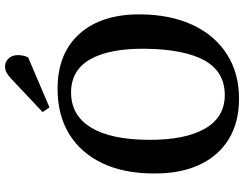

<svg xmlns="http://www.w3.org/2000/svg" viewBox="-126 -854 993 782"><g transform="rotate(-90 371.0 -462.5)"><path d="M56 -333Q56 -455 98 -543Q140 -631 217 -678Q294 -725 401 -725Q545 -725 625 -635.5Q705 -546 704 -388Q703 -265 661 -175Q619 -85 542 -35.5Q465 14 361 14Q264 14 195.5 -28Q127 -70 91 -148Q55 -226 56 -333ZM193 -355Q192 -206 238.5 -125Q285 -44 375 -44Q470 -44 516 -126Q562 -208 564 -370Q565 -516 520.5 -593Q476 -670 386 -670Q293 -670 243.5 -589.5Q194 -509 193 -355ZM442 -914Q456 -927 467 -933Q478 -939 492 -939Q511 -939 524.5 -924.5Q538 -910 538 -886Q538 -865 529 -845L325 -758L306 -786Z"/></g></svg>

Font: Literata 36pt SemiBold
Style: Italic
Weight: 600
Italic angle: -2°
Designer: Latin by Veronika Burian and Jose Scaglione. Greek by Irene Vlachou. Cyrillic by Vera Evstafieva
Foundry: TypeTogether
Version: Version 3.002